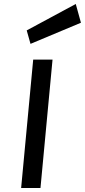

<svg xmlns="http://www.w3.org/2000/svg" viewBox="-20 -943 426 963"><path d="M86 0 146.5 -644H243.5L183 0ZM133 -723 114 -790.5 360 -923 386 -829Z"/></svg>

Font: Karla SemiBold
Style: Italic
Weight: 600
Italic angle: -8°
Designer: Jonathan Pinhorn
Version: Version 2.004;gftools[0.9.33]